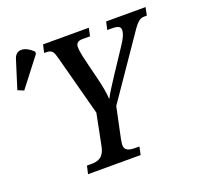

<svg xmlns="http://www.w3.org/2000/svg" viewBox="-234 -862 1027 998"><g transform="rotate(-20 279.0 -363.0)"><path d="M-75 -522 47 -680 48 -692C13 -729 -42 -745 -59 -692L-108 -536ZM88 0H379L388 -44H368C332 -44 307 -50 307 -81C307 -88 309 -100 311 -112L347 -283L557 -589C595 -646 613 -670 640 -670H657L666 -714H448L438 -670H463C498 -670 511 -662 511 -645C511 -624 500 -600 477 -566L391 -436C360 -389 339 -356 325 -329C324 -364 314 -410 305 -448L287 -520C277 -561 264 -610 264 -639C264 -659 276 -670 301 -670H343L352 -714H99L89 -670H100C134 -670 140 -655 150 -617L238 -286L203 -110C190 -51 157 -44 120 -44H98Z"/></g></svg>

Font: Noto Serif Condensed Medium
Style: Italic
Weight: 500
Width: 3
Italic angle: -12°
Designer: Monotype Design Team
Foundry: Monotype Imaging Inc.
Version: Version 2.013